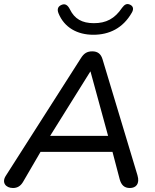

<svg xmlns="http://www.w3.org/2000/svg" viewBox="-21 -934 775 961"><path d="M44 7C66 7 82 -3 94 -23L182 -174H542L578 -37C586 -8 601 7 629 7C659 7 680 -13 667 -57L492 -638C484 -664 468 -677 441 -677C415 -677 399 -667 384 -643L8 -54C-14 -20 8 7 44 7ZM431 -576H432L520 -254H230ZM446 -760C525 -760 594 -792 639 -871C650 -890 645 -904 629 -911C613 -918 602 -911 590 -895C553 -840 510 -818 449 -818C389 -818 352 -840 329 -887C318 -909 305 -917 288 -910C270 -903 263 -889 272 -867C301 -796 366 -760 446 -760Z"/></svg>

Font: SN Pro Medium
Style: Italic
Weight: 400
Italic angle: -9°
Designer: Tobias Whetton
Foundry: Supernotes
Version: Version 1.001;Glyphs 3.2 (3249)